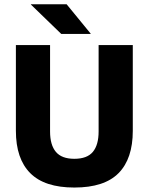

<svg xmlns="http://www.w3.org/2000/svg" viewBox="-20 -846 683 882"><path d="M321.5 15.5Q184.5 15.5 118.8 -50.8Q53 -117 53 -245V-639H210V-242Q210 -180 236.8 -148.2Q263.5 -116.5 321.5 -116.5Q380 -116.5 406.5 -148.2Q433 -180 433 -242V-639H590V-245Q590 -117 524.8 -50.8Q459.5 15.5 321.5 15.5ZM286 -826.5 396.5 -691.5V-690H261.5L122 -825V-826.5Z"/></svg>

Font: Anek Gurmukhi
Style: Bold
Weight: 700
Designer: Sarang Kulkarni (Gurmukhi), Yesha Goshar (Latin)
Foundry: Ek Type
Version: Version 1.003